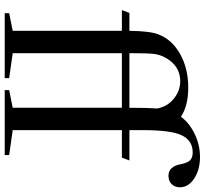

<svg xmlns="http://www.w3.org/2000/svg" viewBox="-47 -823 870 816"><g transform="rotate(90 388.0 -415.0)"><path d="M23 -498 35 -530H111Q112 -617 126 -653Q148 -711 209.5 -745.5Q271 -780 352 -780Q430 -780 476 -749Q504 -786 550.5 -808Q597 -830 647 -830Q701 -830 738.5 -805.5Q776 -781 776 -745Q776 -723 762.5 -709.5Q749 -696 727 -696Q688 -696 678 -747Q673 -775 662 -787Q651 -799 628 -799Q576 -799 554 -750Q533 -705 533 -585V-530H662L650 -498H533V-34L639 -19V0H363V-19L438 -34V-498H206V-34L312 -19V0H36V-19L111 -34V-498ZM206 -530H438Q438 -606 441 -649Q432 -693 398.5 -719.5Q365 -746 325 -746Q259 -746 224 -681Q212 -659 209 -632.5Q206 -606 206 -530Z"/></g></svg>

Font: Libre Caslon Text
Style: Regular
Weight: 400
Designer: Pablo Impallari, Rodrigo Fuenzalida
Foundry: Pablo Impallari, Rodrigo Fuenzalida
Version: Version 1.002